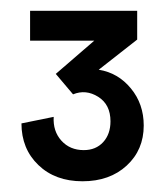

<svg xmlns="http://www.w3.org/2000/svg" viewBox="-20 -670 308 358"><path d="M20 -439.9 80.1 -452.1Q78.6 -425.3 94.5 -407.7Q110.4 -390.1 136.2 -390.1Q158.7 -390.1 172.4 -405Q186 -419.9 186 -443.8Q186 -475.1 163.1 -489.5Q140.1 -503.9 116.2 -494.1L84 -532.2L155.8 -594.2H36.1V-649.9H235.8V-596.2L164.1 -540Q200.2 -534.2 224.1 -505.1Q248 -476.1 248 -436Q248 -390.6 216.3 -361.3Q184.6 -332 133.8 -332Q83 -332 51.5 -362.3Q20 -392.6 20 -439.9Z"/></svg>

Font: Apfel Grotezk
Style: Regular
Weight: 400
Designer: Luigi Gorlero
Foundry: © 2023, Luigi Gorlero & Collletttivo
Version: Version 2.000;Glyphs 3.2 (3217)